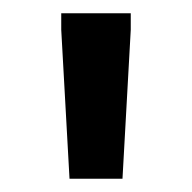

<svg xmlns="http://www.w3.org/2000/svg" viewBox="-20 -670 290 290"><path d="M85 -400 72.5 -625V-650H177.5V-625L165 -400Z"/></svg>

Font: Familjen Grotesk GF Medium
Style: Regular
Weight: 500
Designer: Anders Wikstroem, Jonas Baeckman, Matilda Gysing, Kristian Moeller
Foundry: Familjen STHLM AB
Version: Version 2.000; Beta; Release 4; Build 6